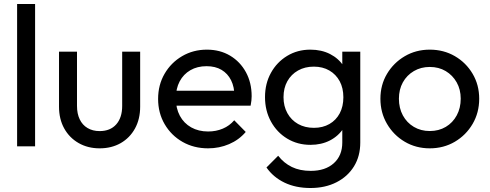

<svg xmlns="http://www.w3.org/2000/svg" viewBox="-20 -734 2459 963"><path d="M65.8 0V-714H156V0Z M479.5 10Q420.5 10 374.1 -16.6Q327.8 -43.2 301.9 -90.1Q276 -137 276 -198.8V-475H366.2V-202.8Q366.2 -163.8 379.8 -135.5Q393.2 -107.2 419 -91.9Q444.8 -76.5 479.7 -76.5Q533 -76.5 562.9 -110.1Q592.8 -143.8 592.8 -202.8V-475H683V-198.8Q683 -136.8 657.1 -89.6Q631.2 -42.5 585.4 -16.2Q539.5 10 479.5 10Z M1023.8 10Q952.5 10 895.8 -22.2Q839 -54.5 806 -110.9Q773 -167.2 773 -237.8Q773 -308 805.4 -363.9Q837.8 -419.8 893.5 -452.4Q949.2 -485 1017.8 -485Q1083.5 -485 1134 -454.9Q1184.5 -424.8 1213.4 -372Q1242.2 -319.2 1242.2 -251.5Q1242.2 -241.5 1241 -230Q1239.8 -218.5 1237 -204H836.2V-278.8H1189.2L1156.2 -250Q1155.8 -297.8 1139 -331.5Q1122.2 -365.2 1091.2 -383.6Q1060.2 -402 1016 -402Q969.5 -402 934.9 -381.9Q900.2 -361.8 881.1 -325.8Q862 -289.8 862 -240.5Q862 -190.8 882.1 -153.2Q902.2 -115.8 939 -95.1Q975.8 -74.5 1024 -74.5Q1063.8 -74.5 1097.5 -88.8Q1131.2 -103 1154.8 -130.8L1212.5 -72.2Q1178.5 -32.2 1129.1 -11.1Q1079.8 10 1023.8 10Z M1537 209Q1463.5 209 1407.2 182.1Q1351 155.2 1316.5 106L1375.2 47.2Q1403.8 84 1443.8 103.5Q1483.8 123 1538.8 123Q1611.5 123 1654.1 84.8Q1696.8 46.5 1696.8 -19.2V-137L1713.2 -243.5L1696.8 -350V-475H1787V-19.2Q1787 49.2 1755.5 100.4Q1724 151.5 1667.6 180.2Q1611.2 209 1537 209ZM1537 -7.5Q1472.2 -7.5 1420.5 -38.8Q1368.8 -70 1339 -124.5Q1309.2 -179 1309.2 -247Q1309.2 -314.8 1338.9 -368.5Q1368.5 -422.2 1420.2 -453.6Q1472 -485 1536.5 -485Q1592.5 -485 1635.6 -462.9Q1678.8 -440.8 1704.1 -401.4Q1729.5 -362 1732.2 -309V-183.2Q1729.2 -131.2 1703.5 -91.5Q1677.8 -51.8 1634.9 -29.6Q1592 -7.5 1537 -7.5ZM1554.5 -92.8Q1598.8 -92.8 1632.1 -111.9Q1665.5 -131 1683.9 -165.5Q1702.2 -200 1702.2 -246.2Q1702.2 -292.2 1683.8 -326.6Q1665.2 -361 1631.9 -380.4Q1598.5 -399.8 1554 -399.8Q1509.2 -399.8 1474.9 -380.4Q1440.5 -361 1421.2 -326.6Q1402 -292.2 1402 -246.5Q1402 -201.5 1421.4 -166.5Q1440.8 -131.5 1475.1 -112.1Q1509.5 -92.8 1554.5 -92.8Z M2135.5 10Q2066.2 10 2010.1 -23.1Q1954 -56.2 1921 -112.8Q1888 -169.2 1888 -238.8Q1888 -308 1921 -363.5Q1954 -419 2010.1 -452Q2066.2 -485 2135.5 -485Q2205.2 -485 2261.4 -452.4Q2317.5 -419.8 2350.5 -363.9Q2383.5 -308 2383.5 -238.8Q2383.5 -169 2350.5 -112.6Q2317.5 -56.2 2261.4 -23.1Q2205.2 10 2135.5 10ZM2135.5 -76.8Q2180.8 -76.8 2215.9 -97.6Q2251 -118.5 2270.9 -155.4Q2290.8 -192.2 2290.8 -239Q2290.8 -285.2 2270.5 -321Q2250.2 -356.8 2215.5 -377.5Q2180.8 -398.2 2135.5 -398.2Q2091 -398.2 2055.8 -377.5Q2020.5 -356.8 2000.6 -321Q1980.8 -285.2 1980.8 -238.8Q1980.8 -192 2000.6 -155.2Q2020.5 -118.5 2055.8 -97.6Q2091 -76.8 2135.5 -76.8Z"/></svg>

Font: Marine Company Thin
Style: Regular
Weight: 100
Designer: Rodrigo Fuenzalida
Foundry: fragTYPE
Version: Version 1.000